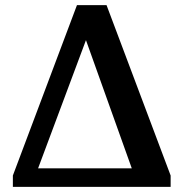

<svg xmlns="http://www.w3.org/2000/svg" viewBox="-20 -726 712 746"><path d="M30 -44 279 -706H394L643 -44V0H30ZM492 -72 314 -570 128 -72Z"/></svg>

Font: Taviraj DemiBold
Style: Regular
Weight: 600
Designer: Katatrad Team
Foundry: CadsonDemak
Version: Version 1.030